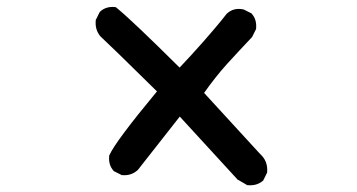

<svg xmlns="http://www.w3.org/2000/svg" viewBox="-20 -626 1040 559"><path d="M697.3 -88.4 673.8 -102.1 672.4 -102.5 671.4 -103.5 503.4 -286.6 381.8 -131.8 381.3 -130.9 380.4 -130.4Q361.8 -113.8 335.9 -116.2H334L332.5 -117.2L313 -127L311 -127.9L310.1 -129.4Q295.4 -146 297.9 -171.9V-173.3L298.8 -174.8Q316.4 -214.4 437 -359.9Q300.3 -494.6 271.5 -521L271 -522L270.5 -522.5Q256.3 -541 258.8 -566.4V-568.4L259.8 -569.8L269.5 -589.4L270.5 -590.8L271.5 -592.3Q288.6 -607.9 314.5 -605.5L317.4 -605L319.8 -603Q344.7 -582.5 390.6 -538.8Q436.5 -495.1 502.9 -429.2Q538.1 -466.3 570.8 -503.4Q579.6 -513.7 588.6 -523.9Q597.7 -534.2 606.2 -544.4Q614.7 -554.7 623.3 -564.9Q631.8 -575.2 639.6 -585.4L640.1 -585.9L640.6 -586.4Q660.2 -604.5 688.5 -598.6L689.9 -598.1L690.9 -597.7L710.4 -587.9L712.4 -586.9L713.4 -585.4Q728 -568.8 725.6 -543V-541L724.6 -539.6L714.8 -520L714.4 -518.6L713.4 -517.6Q678.2 -480.5 641.1 -439.9Q624 -420.9 607.2 -399.7Q590.3 -378.4 574.2 -355.5L737.3 -177.7Q760.3 -157.2 757.8 -125.5V-123.5L756.8 -121.6L747.1 -102.1L746.1 -100.1L744.1 -98.6Q726.6 -84.5 701.2 -86.9H699.2Z"/></svg>

Font: NaikaiFont
Style: Bold
Weight: 700
Version: Version 1.89